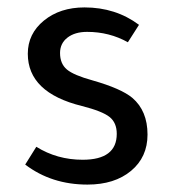

<svg xmlns="http://www.w3.org/2000/svg" viewBox="-20 -486 466 518"><path d="M325 -372Q275 -400 215 -400Q182 -400 162 -384.5Q142 -369 142 -343Q142 -314 160.5 -298.5Q179 -283 230 -269Q307 -247 337 -222Q378 -187 378 -123Q378 -62 333.5 -25Q289 12 216 12Q119 12 48 -42L78 -90Q134 -55 203 -55Q295 -55 295 -125Q295 -155 275.5 -170.5Q256 -186 201 -200Q55 -236 55 -341Q55 -395 98.5 -430.5Q142 -466 208 -466Q292 -466 355 -419Z"/></svg>

Font: TajawalTap Med
Style: Regular
Weight: 500
Designer: Boutros Fonts
Foundry: Created by Boutros International 2017
Version: Version 2.700